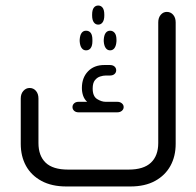

<svg xmlns="http://www.w3.org/2000/svg" viewBox="-20 -674 710 694"><path d="M335 -585Q325 -585 319 -593.5Q313 -602 313 -618V-621Q313 -638 319 -646Q325 -654 335 -654Q345 -654 351 -646Q357 -638 357 -621V-618Q357 -602 351 -593.5Q345 -585 335 -585ZM451 0H220Q167 0 130 -20Q93 -40 74 -74.5Q55 -109 55 -154V-318Q55 -335 64.5 -345.5Q74 -356 87 -356Q101 -356 110 -345.5Q119 -335 119 -318V-157Q119 -111 145 -86Q171 -61 226 -61H445Q499 -61 525.5 -86Q552 -111 552 -157V-593Q552 -610 561 -620.5Q570 -631 583 -631Q597 -631 606 -620.5Q615 -610 615 -593V-154Q615 -109 596 -74.5Q577 -40 540.5 -20Q504 0 451 0ZM268 -530Q269 -547 275 -555Q281 -563 291 -563Q302 -563 308 -555Q314 -547 314 -530V-525Q314 -509 308 -500.5Q302 -492 291 -492Q281 -492 275 -500.5Q269 -509 268 -525ZM355 -530Q356 -547 362 -555Q368 -563 378 -563Q388 -563 394.5 -555Q401 -547 401 -530V-525Q400 -509 394 -500.5Q388 -492 378 -492Q368 -492 362 -500.5Q356 -509 355 -525ZM295 -306Q285 -315 280.5 -328Q276 -341 276 -356Q276 -393 298 -416Q320 -439 357 -439H377Q388 -439 394 -433.5Q400 -428 400 -420Q400 -412 394 -406.5Q388 -401 377 -401H362Q353 -401 342 -397.5Q331 -394 323 -384Q315 -374 315 -354Q315 -326 331 -316Q347 -306 362 -306H404Q414 -306 420.5 -300.5Q427 -295 427 -287Q427 -279 420.5 -273.5Q414 -268 404 -268H264Q254 -268 248 -273.5Q242 -279 242 -287Q242 -295 248 -300.5Q254 -306 264 -306Z"/></svg>

Font: Beiruti
Style: Regular
Weight: 400
Designer: Arlette Boutros
Foundry: Boutros
Version: Version 1.41